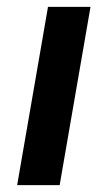

<svg xmlns="http://www.w3.org/2000/svg" viewBox="-20 -540 314 560"><path d="M30 0H154L244 -520H120Z"/></svg>

Font: Fixel Display SemiBold
Style: Italic
Weight: 600
Italic angle: -10°
Designer: AlfaBravo + MacPaw
Foundry: Kyrylo Tkachov, Marchela Mozhyna, Serhii Makarenko, Maria Weinstein, Zakhar Kryvoshyya
Version: Version 1.210;Glyphs 3.2 (3217)